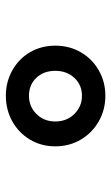

<svg xmlns="http://www.w3.org/2000/svg" viewBox="118 -947 380 656"><g transform="rotate(-90 308.0 -619.0)"><path d="M136 -620Q136 -668 159 -706.5Q182 -745 221.5 -767Q261 -789 309 -789Q356 -789 395.5 -767Q435 -745 457.5 -706.5Q480 -668 480 -620Q480 -572 457.5 -533Q435 -494 395.5 -471.5Q356 -449 309 -449Q261 -449 221.5 -471.5Q182 -494 159 -533Q136 -572 136 -620ZM394 -620Q394 -660 370 -685Q346 -710 309 -710Q272 -710 246.5 -684.5Q221 -659 221 -620Q221 -581 246.5 -555Q272 -529 309 -529Q346 -529 370 -555Q394 -581 394 -620Z"/></g></svg>

Font: Overpass Mono
Style: Regular
Weight: 400
Monospace: yes
Designer: Delve Withrington, Dave Bailey
Foundry: Delve Fonts
Version: Version 1.000;DELV;Overpass